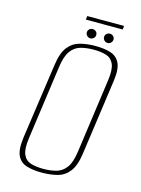

<svg xmlns="http://www.w3.org/2000/svg" viewBox="-112 -784 634 861"><g transform="rotate(15 205.0 -353.5)"><path d="M167 12Q128 12 98 3Q68 -6 54.5 -34Q41 -62 49 -120L99 -469Q107 -527 129 -554.5Q151 -582 183.5 -590.5Q216 -599 255 -599Q295 -599 324.5 -590Q354 -581 368 -553.5Q382 -526 374 -469L325 -120Q317 -61 295 -33Q273 -5 240.5 3.5Q208 12 167 12ZM170 -6Q204 -6 231 -13.5Q258 -21 276 -45.5Q294 -70 301 -121L349 -466Q356 -517 345 -541.5Q334 -566 309.5 -573.5Q285 -581 252 -581Q218 -581 191 -573.5Q164 -566 146 -541.5Q128 -517 121 -466L73 -121Q66 -70 77 -45.5Q88 -21 112.5 -13.5Q137 -6 170 -6ZM223 -626Q214 -626 207.5 -632.5Q201 -639 201 -648Q201 -657 207.5 -663Q214 -669 223 -669Q232 -669 238.5 -663Q245 -657 245 -648Q245 -639 238.5 -632.5Q232 -626 223 -626ZM303 -626Q294 -626 287.5 -632.5Q281 -639 281 -648Q281 -657 287.5 -663Q294 -669 303 -669Q312 -669 318.5 -663Q325 -657 325 -648Q325 -639 318.5 -632.5Q312 -626 303 -626ZM182 -702 184 -719H355L353 -702Z"/></g></svg>

Font: Alumni Sans SC Thin
Style: Italic
Weight: 100
Italic angle: -8°
Designer: Robert E. Leuschke
Foundry: Robert E. Leuschke
Version: Version 1.016